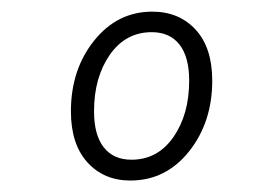

<svg xmlns="http://www.w3.org/2000/svg" viewBox="-20 -714 465 333"><path d="M206.1 -400.9Q160.2 -400.9 131.6 -432.4Q103 -463.9 103 -521Q103 -593.3 143.3 -643.6Q183.6 -693.8 244.1 -693.8Q290.5 -693.8 319.3 -662.6Q348.1 -631.3 348.1 -574.2Q348.1 -502 307.9 -451.4Q267.6 -400.9 206.1 -400.9ZM208 -437Q253.4 -437 280.8 -476.3Q308.1 -515.6 308.1 -574.2Q308.1 -615.2 291.3 -636.7Q274.4 -658.2 243.2 -658.2Q197.8 -658.2 170.4 -618.9Q143.1 -579.6 143.1 -521Q143.1 -480 159.9 -458.5Q176.8 -437 208 -437Z"/></svg>

Font: Fira Sans Compressed ExtraLight
Style: Italic
Weight: 250
Width: 3
Italic angle: -8°
Designer: Carrois Corporate & Edenspiekermann AG
Foundry: Carrois Corporate GbR & Edenspiekermann AG
Version: Version 4.203;PS 004.203;hotconv 1.0.88;makeotf.lib2.5.64775